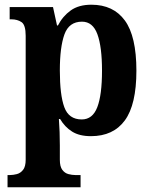

<svg xmlns="http://www.w3.org/2000/svg" viewBox="-20 -566 643 815"><path d="M12 229V177H23Q36 177 51.5 173Q67 169 78 155Q89 141 89 112V-414Q89 -460 71.5 -472Q54 -484 28 -484H21V-536H205L222 -458H226Q246 -497 280 -521.5Q314 -546 368 -546Q461 -546 510 -479Q559 -412 559 -266Q559 -122 510 -55Q461 12 366 12Q317 12 286 -7.5Q255 -27 235 -61H230Q232 -35 233 -6Q234 23 234 51V112Q234 141 244.5 155Q255 169 270.5 173Q286 177 299 177H322V229ZM327 -59Q373 -59 393 -111Q413 -163 413 -266Q413 -367 393.5 -420.5Q374 -474 328 -474Q273 -474 253.5 -420Q234 -366 234 -267Q234 -163 253 -111Q272 -59 327 -59Z"/></svg>

Font: Noto Serif Khmer SemiCondensed
Style: Bold
Weight: 700
Width: 4
Designer: Danh Hong and the Monotype Design Team
Foundry: Monotype Imaging Inc.
Version: Version 2.004; ttfautohint (v1.8.4.7-5d5b)